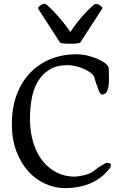

<svg xmlns="http://www.w3.org/2000/svg" viewBox="-20 -951 607 987"><path d="M313 16Q264 16 215.5 -5Q167 -26 128 -67.5Q89 -109 65 -171Q41 -233 41 -314Q41 -397 65.5 -463Q90 -529 134 -575.5Q178 -622 239 -647Q300 -672 373 -672Q402 -672 430.5 -665Q459 -658 483 -647.5Q507 -637 522.5 -624.5Q538 -612 539 -600Q539 -586 540 -563Q541 -540 539 -518.5Q537 -497 529.5 -481Q522 -465 504 -465Q498 -465 491 -478.5Q484 -492 479 -509Q472 -528 465 -553Q461 -565 447 -576Q433 -587 413.5 -596Q394 -605 371 -610.5Q348 -616 327 -616Q271 -616 234 -593Q197 -570 174.5 -532Q152 -494 143 -444Q134 -394 134 -341Q134 -273 151 -218Q168 -163 199 -124Q230 -85 272 -64Q314 -43 363 -43Q371 -43 384.5 -45Q398 -47 413 -50.5Q428 -54 442.5 -60.5Q457 -67 467 -76Q472 -80 481 -86.5Q490 -93 499.5 -99Q509 -105 517.5 -109.5Q526 -114 529 -114Q536 -114 543 -111.5Q550 -109 550 -103Q550 -98 548 -92.5Q546 -87 541 -82Q463 16 313 16ZM175 -908V-909Q175 -913 186 -922Q197 -931 211 -931Q216 -931 231 -917Q246 -903 265.5 -882Q285 -861 305.5 -835.5Q326 -810 342 -787Q357 -810 377 -835.5Q397 -861 416.5 -882Q436 -903 451.5 -917Q467 -931 473 -931Q485 -931 496 -922Q507 -913 507 -909L393 -733Q390 -729 374.5 -727.5Q359 -726 341 -726Q322 -726 306 -727.5Q290 -729 288 -733Z"/></svg>

Font: Asar
Style: Regular
Weight: 400
Designer: Eben Sorkin
Foundry: Eben Sorkin, Pria Ravichandran
Version: Version 1.003; ttfautohint (v1.3) -l 8 -r 50 -G 0 -x 0 -H 45